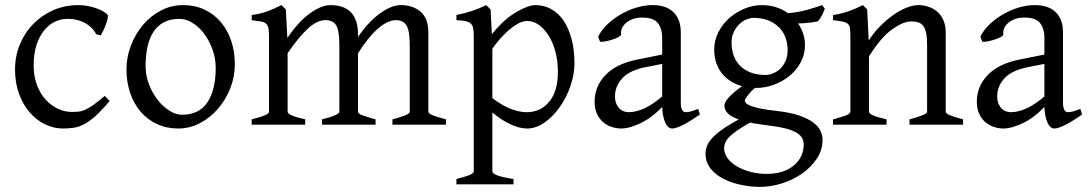

<svg xmlns="http://www.w3.org/2000/svg" viewBox="-20 -489 4271 753"><path d="M410 -93Q378 -55 354 -33.5Q330 -12 309.5 -1.5Q289 9 269.5 12Q250 15 227 15Q191 15 157.5 -1Q124 -17 97.5 -47Q71 -77 55 -120Q39 -163 39 -217Q39 -269 58 -315Q77 -361 111 -395.5Q145 -430 190 -449.5Q235 -469 288 -469Q304 -469 321 -466Q338 -463 353.5 -458Q369 -453 382 -446Q395 -439 403 -430Q404 -424 401.5 -413.5Q399 -403 394.5 -391Q390 -379 384.5 -368Q379 -357 375 -350L357 -355Q353 -364 344 -374.5Q335 -385 321.5 -394Q308 -403 288.5 -409Q269 -415 244 -415Q218 -415 194.5 -403.5Q171 -392 152.5 -369Q134 -346 123 -312Q112 -278 112 -232Q112 -190 124.5 -156.5Q137 -123 158 -99.5Q179 -76 206 -63Q233 -50 262 -50Q276 -50 287.5 -51Q299 -52 313 -58Q327 -64 345.5 -77Q364 -90 391 -113L410 -93Z M901 -237Q901 -188 883 -142.5Q865 -97 834.5 -62Q804 -27 764 -6Q724 15 679 15Q633 15 595.5 -2.5Q558 -20 531.5 -51Q505 -82 490.5 -124.5Q476 -167 476 -217Q476 -265 493.5 -310.5Q511 -356 541 -391.5Q571 -427 611.5 -448Q652 -469 698 -469Q744 -469 781.5 -451.5Q819 -434 845.5 -403Q872 -372 886.5 -329.5Q901 -287 901 -237ZM826 -222Q826 -261 813 -296Q800 -331 780 -357.5Q760 -384 734.5 -399.5Q709 -415 684 -415Q647 -415 621.5 -401Q596 -387 580.5 -362Q565 -337 558 -303.5Q551 -270 551 -231Q551 -192 564.5 -157.5Q578 -123 599 -96.5Q620 -70 645 -54.5Q670 -39 693 -39Q762 -39 794 -88.5Q826 -138 826 -222Z M1519 0V-21Q1587 -38 1587 -51V-309Q1587 -369 1574 -389.5Q1561 -410 1532 -410Q1500 -410 1461 -375.5Q1422 -341 1384 -280V-51Q1384 -44 1399.5 -37.5Q1415 -31 1453 -21V0H1243V-21Q1311 -38 1311 -51V-309Q1311 -369 1298.5 -389.5Q1286 -410 1256 -410Q1223 -410 1186.5 -376Q1150 -342 1108 -280V-51Q1108 -43 1126.5 -35.5Q1145 -28 1177 -21V0H967V-21Q999 -29 1017 -36Q1035 -43 1035 -51V-347Q1035 -366 1033 -377.5Q1031 -389 1024.5 -395.5Q1018 -402 1004.5 -404.5Q991 -407 967 -410V-430Q1004 -435 1031 -445.5Q1058 -456 1084 -469L1101 -452L1107 -340Q1151 -405 1196 -437Q1241 -469 1276 -469Q1299 -469 1319 -463Q1339 -457 1353.5 -443.5Q1368 -430 1376 -408Q1384 -386 1384 -353V-344Q1426 -405 1471 -437Q1516 -469 1552 -469Q1599 -469 1629.5 -443Q1660 -417 1660 -362V-51Q1660 -44 1675.5 -37.5Q1691 -31 1729 -21V0Z M2233 -240Q2233 -198 2217.5 -152.5Q2202 -107 2176 -70Q2150 -33 2116.5 -9Q2083 15 2047 15Q2018 15 1982 -1.5Q1946 -18 1911 -48V183Q1911 191 1929.5 198.5Q1948 206 1994 213V234H1770V213Q1802 205 1820 198Q1838 191 1838 183V-347Q1838 -365 1836 -377Q1834 -389 1827 -396Q1820 -403 1806.5 -406Q1793 -409 1770 -410V-430Q1804 -437 1831 -446Q1858 -455 1887 -469L1904 -452L1909 -355Q1957 -414 2004.5 -441.5Q2052 -469 2080 -469Q2113 -469 2141.5 -453.5Q2170 -438 2190 -408.5Q2210 -379 2221.5 -336.5Q2233 -294 2233 -240ZM2168 -208Q2168 -251 2158 -287.5Q2148 -324 2131 -350.5Q2114 -377 2092.5 -392Q2071 -407 2047 -407Q2038 -407 2024 -402Q2010 -397 1992 -384Q1974 -371 1953.5 -350Q1933 -329 1911 -298V-104Q1956 -71 1988 -60Q2020 -49 2046 -49Q2099 -49 2133.5 -89.5Q2168 -130 2168 -208Z M2725 -40Q2683 -11 2656.5 2Q2630 15 2616 15Q2599 15 2588 -10.5Q2577 -36 2577 -80V-343Q2577 -376 2560 -398.5Q2543 -421 2495 -420Q2479 -420 2464 -415Q2449 -410 2438 -401.5Q2427 -393 2420.5 -381Q2414 -369 2416 -354Q2416 -349 2405.5 -343.5Q2395 -338 2381 -333.5Q2367 -329 2353 -326.5Q2339 -324 2333 -326L2326 -345Q2337 -369 2360 -391.5Q2383 -414 2412.5 -431.5Q2442 -449 2475 -459Q2508 -469 2539 -469Q2593 -469 2621.5 -441Q2650 -413 2650 -362V-87Q2650 -49 2670 -49Q2677 -49 2687.5 -51.5Q2698 -54 2718 -62ZM2519 -227Q2452 -215 2422 -183.5Q2392 -152 2392 -112Q2392 -92 2398 -80Q2404 -68 2412 -61Q2420 -54 2429.5 -51.5Q2439 -49 2445 -49Q2507 -49 2582 -115L2586 -79Q2540 -29 2494.5 -7Q2449 15 2416 15Q2398 15 2379.5 9Q2361 3 2346 -9.5Q2331 -22 2321.5 -42Q2312 -62 2312 -91Q2312 -149 2353.5 -193.5Q2395 -238 2477 -255L2631 -286L2636 -250Z M3206 59Q3206 99 3183.5 133Q3161 167 3126 191.5Q3091 216 3047 230Q3003 244 2960 244Q2926 244 2888.5 236.5Q2851 229 2819.5 213.5Q2788 198 2767.5 173Q2747 148 2747 112Q2747 99 2752.5 84Q2758 69 2773.5 52Q2789 35 2818 15Q2847 -5 2895 -30Q2905 -29 2913 -27Q2920 -25 2926 -22.5Q2932 -20 2934 -15Q2895 6 2872 22Q2849 38 2837.5 51Q2826 64 2823 74.5Q2820 85 2820 93Q2820 113 2833.5 131.5Q2847 150 2870 163.5Q2893 177 2923.5 185Q2954 193 2987 193Q3053 193 3092.5 160.5Q3132 128 3132 77Q3132 64 3125.5 52Q3119 40 3102.5 30.5Q3086 21 3057.5 14Q3029 7 2985 2Q2937 -4 2905.5 -12Q2874 -20 2855 -30Q2836 -40 2828.5 -51.5Q2821 -63 2821 -75Q2821 -79 2824 -86.5Q2827 -94 2836.5 -105Q2846 -116 2863 -130.5Q2880 -145 2909 -163L2978 -171Q2934 -142 2917.5 -121Q2901 -100 2901 -96Q2901 -90 2906 -84.5Q2911 -79 2925 -73.5Q2939 -68 2963.5 -63Q2988 -58 3026 -54Q3079 -48 3114 -36Q3149 -24 3169.5 -8.5Q3190 7 3198 24.5Q3206 42 3206 59ZM3215 -454Q3209 -440 3203.5 -428.5Q3198 -417 3187 -405Q3161 -400 3133.5 -398Q3106 -396 3065 -397L3042 -435Q3107 -439 3144.5 -450Q3182 -461 3205 -469ZM3137 -313Q3137 -275 3120 -244Q3103 -213 3076 -191Q3049 -169 3014.5 -156.5Q2980 -144 2944 -144Q2909 -144 2879 -154.5Q2849 -165 2827 -184.5Q2805 -204 2793 -232Q2781 -260 2781 -294Q2781 -330 2797 -362Q2813 -394 2839.5 -417.5Q2866 -441 2899.5 -455Q2933 -469 2969 -469Q3005 -469 3035.5 -456.5Q3066 -444 3088.5 -422.5Q3111 -401 3124 -372.5Q3137 -344 3137 -313ZM3069 -293Q3069 -319 3060.5 -342Q3052 -365 3035 -382Q3018 -399 2993 -409Q2968 -419 2935 -419Q2923 -419 2908 -413Q2893 -407 2880 -394.5Q2867 -382 2858 -364Q2849 -346 2849 -322Q2849 -296 2857 -272.5Q2865 -249 2881.5 -232Q2898 -215 2923 -205Q2948 -195 2983 -195Q2997 -195 3012.5 -201.5Q3028 -208 3040.5 -220Q3053 -232 3061 -250.5Q3069 -269 3069 -293Z M3547 0V-21Q3616 -39 3616 -51V-309Q3616 -339 3612.5 -357.5Q3609 -376 3601.5 -386.5Q3594 -397 3582 -401Q3570 -405 3553 -405Q3523 -405 3479.5 -374.5Q3436 -344 3388 -268V-51Q3388 -43 3406.5 -35.5Q3425 -28 3457 -21V0H3247V-21Q3279 -29 3297 -36Q3315 -43 3315 -51V-347Q3315 -366 3313.5 -377.5Q3312 -389 3305.5 -395Q3299 -401 3285.5 -404Q3272 -407 3247 -410V-430Q3280 -435 3308.5 -445Q3337 -455 3364 -469L3381 -452L3387 -330Q3408 -363 3434 -388.5Q3460 -414 3486 -432Q3512 -450 3537 -459.5Q3562 -469 3581 -469Q3602 -469 3621.5 -462.5Q3641 -456 3656 -443Q3671 -430 3680 -409.5Q3689 -389 3689 -362V-51Q3689 -44 3704 -37.5Q3719 -31 3757 -21V0Z M4224 -40Q4182 -11 4155.5 2Q4129 15 4115 15Q4098 15 4087 -10.5Q4076 -36 4076 -80V-343Q4076 -376 4059 -398.5Q4042 -421 3994 -420Q3978 -420 3963 -415Q3948 -410 3937 -401.5Q3926 -393 3919.5 -381Q3913 -369 3915 -354Q3915 -349 3904.5 -343.5Q3894 -338 3880 -333.5Q3866 -329 3852 -326.5Q3838 -324 3832 -326L3825 -345Q3836 -369 3859 -391.5Q3882 -414 3911.5 -431.5Q3941 -449 3974 -459Q4007 -469 4038 -469Q4092 -469 4120.5 -441Q4149 -413 4149 -362V-87Q4149 -49 4169 -49Q4176 -49 4186.5 -51.5Q4197 -54 4217 -62ZM4018 -227Q3951 -215 3921 -183.5Q3891 -152 3891 -112Q3891 -92 3897 -80Q3903 -68 3911 -61Q3919 -54 3928.5 -51.5Q3938 -49 3944 -49Q4006 -49 4081 -115L4085 -79Q4039 -29 3993.5 -7Q3948 15 3915 15Q3897 15 3878.5 9Q3860 3 3845 -9.5Q3830 -22 3820.5 -42Q3811 -62 3811 -91Q3811 -149 3852.5 -193.5Q3894 -238 3976 -255L4130 -286L4135 -250Z"/></svg>

Font: Kalpurush
Style: Regular
Weight: 400
Designer: Md. Tanbin Islam Siyam
Foundry: Tanbin Islam Siyam
Version: Version 0.258